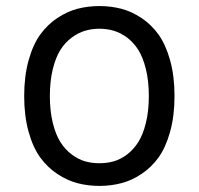

<svg xmlns="http://www.w3.org/2000/svg" viewBox="-20 -593 650 628"><path d="M550.8 -278.8Q550.8 -213.9 536.4 -162.1Q522 -110.4 498.5 -77.9Q475.1 -45.4 442.6 -23.9Q410.2 -2.4 376.2 6.3Q342.3 15.1 305.2 15.1Q268.1 15.1 234.1 6.3Q200.2 -2.4 167.7 -23.9Q135.3 -45.4 111.6 -77.9Q87.9 -110.4 73.5 -162.1Q59.1 -213.9 59.1 -278.8Q59.1 -343.8 73.5 -395.5Q87.9 -447.3 111.6 -480Q135.3 -512.7 167.7 -534.2Q200.2 -555.7 234.1 -564.5Q268.1 -573.2 305.2 -573.2Q342.3 -573.2 376.2 -564.5Q410.2 -555.7 442.6 -534.2Q475.1 -512.7 498.5 -480Q522 -447.3 536.4 -395.8Q550.8 -344.2 550.8 -278.8ZM457.3 -191.4Q466.8 -230 466.8 -278.8Q466.8 -327.6 457.3 -366.5Q447.8 -405.3 432.4 -429.7Q417 -454.1 395.8 -470Q374.5 -485.8 352.3 -492.4Q330.1 -499 305.2 -499Q280.3 -499 258.1 -492.4Q235.8 -485.8 214.4 -470Q192.9 -454.1 177.5 -429.7Q162.1 -405.3 152.6 -366.5Q143.1 -327.6 143.1 -278.8Q143.1 -230 152.6 -191.4Q162.1 -152.8 177.5 -128.4Q192.9 -104 214.4 -87.9Q235.8 -71.8 258.1 -65.4Q280.3 -59.1 305.2 -59.1Q330.1 -59.1 352.3 -65.4Q374.5 -71.8 395.8 -87.9Q417 -104 432.4 -128.4Q447.8 -152.8 457.3 -191.4Z"/></svg>

Font: Junction Regular
Style: Regular
Weight: 500
Designer: Caroline Hadilaksono
Foundry: Caroline Hadilaksono
Version: Version 1.056